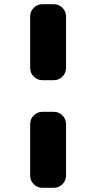

<svg xmlns="http://www.w3.org/2000/svg" viewBox="-20 -750 456 910"><path d="M236 -220Q259 -220 276 -203Q293 -186 293 -163V83Q293 106 276 123Q259 140 236 140H180Q157 140 140 123Q123 106 123 83V-163Q123 -186 140 -203Q157 -220 180 -220ZM236 -730Q259 -730 276 -713Q293 -696 293 -673V-427Q293 -404 276 -387Q259 -370 236 -370H180Q157 -370 140 -387Q123 -404 123 -427V-673Q123 -696 140 -713Q157 -730 180 -730Z"/></svg>

Font: Rounded Mplus 1c Black
Style: Regular
Weight: 900
Version: Version 1.059.20150529